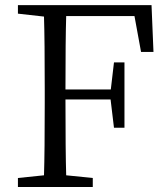

<svg xmlns="http://www.w3.org/2000/svg" viewBox="-20 -749 669 769"><path d="M518.6 -684.6H245.1Q242.2 -590.8 242.2 -390.6H423.8L436.5 -499H478.5V-237.3H436.5L422.9 -350.6H242.2Q242.2 -142.6 245.1 -46.9L351.6 -36.1V0H51.8V-36.1L156.2 -46.9Q159.2 -141.6 159.2 -336.9V-391.6Q159.2 -586.9 156.2 -682.6L51.8 -694.3V-728.5H586.9L594.7 -541H544.9Z"/></svg>

Font: Bpmf Zihi Serif Regular
Style: Regular
Weight: 400
Foundry: But Ko
Version: Version 1.320